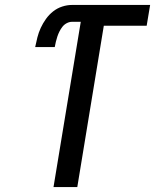

<svg xmlns="http://www.w3.org/2000/svg" viewBox="-20 -755 640 775"><path d="M196 0 306 -667H271Q260 -667 249.5 -661.5Q239 -656 232 -647Q225 -638 220 -628Q215 -618 211.5 -607.5Q208 -597 205.5 -586.5Q203 -576 201 -565H122Q126 -585 131 -604.5Q136 -624 144.5 -642.5Q153 -661 165.5 -678.5Q178 -696 194.5 -709Q211 -722 231 -728.5Q251 -735 270 -735H586L572 -651H399L292 0Z"/></svg>

Font: Iosevka Aile Medium Oblique
Style: Regular
Weight: 500
Italic angle: -9°
Designer: Belleve Invis
Foundry: Belleve Invis
Version: Version 31.1.0; ttfautohint (v1.8.4)